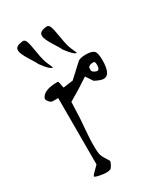

<svg xmlns="http://www.w3.org/2000/svg" viewBox="-160 -700 655 759"><g transform="rotate(-30 168.0 -320.5)"><path d="M231.5 -480.4Q218.8 -480.4 189.3 -521.2Q187.2 -527.9 166.8 -559.8Q147.1 -591.7 146.4 -605.1V-608.8Q146.4 -625.9 175.2 -629.6L181.5 -630.3H182.2Q190.7 -630.3 195.6 -617.3Q200.5 -604.3 206.9 -564.3Q213.2 -524.2 221.6 -506Q230.1 -487.8 232.9 -480.4ZM120.6 -477.5Q108 -477.5 78.4 -518.3Q76.3 -525 55.9 -556.9Q36.2 -588.8 35.5 -602.2V-605.9Q35.5 -622.9 64.4 -626.6L70.7 -627.4H71.4Q79.8 -627.4 84.8 -614.4Q89.7 -601.4 96 -561.3Q102.3 -521.3 110.8 -503.1Q119.2 -484.9 122 -477.5ZM245.1 -394.5Q245.1 -388.2 251 -384.3Q277.8 -366.2 277.8 -399.4Q277.8 -416 270.5 -415.5Q270.5 -415.5 257.8 -414.6Q257.8 -414.6 246.1 -407.7Q246.1 -407.7 245.1 -394.5ZM213.4 -383.3 163.6 -351.1 116.7 -323.2 113.8 -250Q106.4 -165 106.4 -134.8Q106.4 -104.5 108.4 -92.8Q110.4 -81.1 120.1 -65.4Q129.9 -49.8 132.8 -44.9Q132.8 -40 127 -28.8Q120.6 -16.6 115.2 -14.6Q107.9 -11.7 97.2 -11.7Q87.9 -11.7 68.8 -15.1Q49.8 -18.6 45.9 -23.4Q48.8 -29.3 55.7 -36.1L79.1 -59.6V-362.3H54.7Q46.9 -362.3 40 -370.1Q33.2 -377.9 32.2 -382.3Q31.2 -386.7 33.2 -390.6Q47.4 -418.9 106.4 -418.9H110.4Q112.8 -418.9 118.2 -387.7L163.1 -393.6L224.6 -450.2Q236.3 -457 259.8 -457Q283.2 -457 294.4 -449.2Q305.7 -441.4 305.7 -405.3Q305.7 -337.9 273.4 -337.9Q260.7 -337.9 234.4 -351.6Z"/></g></svg>

Font: Drukaatie burti
Style: Thin
Weight: 100
Version: Version 0.14